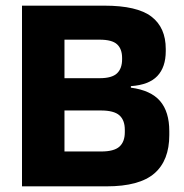

<svg xmlns="http://www.w3.org/2000/svg" viewBox="-20 -659 650 679"><path d="M169.4 0V-123.3H337.9Q383.2 -123.3 402.3 -140.4Q421.4 -157.6 421.4 -191.4V-200Q421.4 -234.1 402.2 -251.2Q382.9 -268.3 336.7 -268.3H166.8V-382.5H332.6Q375.8 -382.5 393.8 -399.6Q411.8 -416.7 411.8 -449.1V-453.9Q411.8 -486 394 -502.3Q376.2 -518.7 332.4 -518.7H166.4V-639H349.2Q464.8 -639 515.5 -600.3Q566.2 -561.6 566.2 -485.9V-478.3Q566.2 -421.5 536.4 -390.1Q506.6 -358.7 442.8 -354.4V-349Q513.6 -339.6 546.2 -301.6Q578.7 -263.5 578.7 -195.2V-181.4Q578.7 -91.4 525.9 -45.7Q473 0 357.1 0ZM57.8 0V-639H208V0Z"/></svg>

Font: Anek Latin Medium
Style: Regular
Weight: 500
Designer: Yesha Goshar
Foundry: Ek Type
Version: Version 1.003